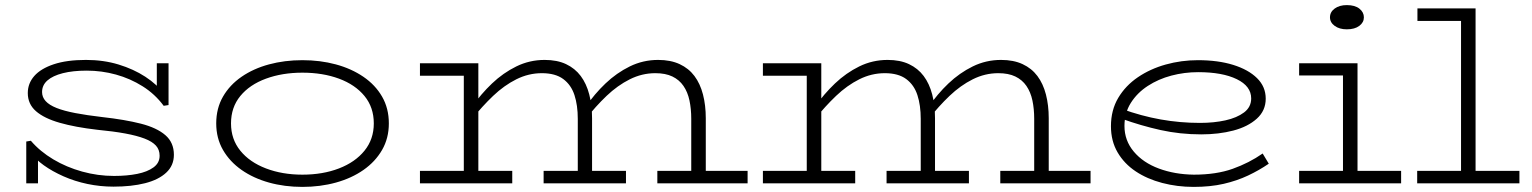

<svg xmlns="http://www.w3.org/2000/svg" viewBox="-20 -719 6010 753"><path d="M425 13Q373 13 323 2.5Q273 -8 229 -27.5Q185 -47 151.5 -71Q118 -95 98 -123L129 -116V0H83V-164L101 -167Q137 -125 189 -94Q241 -63 302.5 -46Q364 -29 427 -29Q478 -29 518 -37Q558 -45 582 -62.5Q606 -80 606 -108Q606 -132 591.5 -148Q577 -164 547 -175.5Q517 -187 471 -195.5Q425 -204 362 -210Q275 -220 214 -237.5Q153 -255 121 -283Q89 -311 89 -354Q89 -392 114.5 -421Q140 -450 191 -467Q242 -484 317 -484Q386 -484 445 -466Q504 -448 550 -418Q596 -388 624 -350L595 -356V-471H641V-307L622 -304Q588 -350 539.5 -380.5Q491 -411 435 -426.5Q379 -442 320 -442Q266 -442 226.5 -432Q187 -422 166 -403.5Q145 -385 145 -358Q145 -338 159 -322.5Q173 -307 202 -295.5Q231 -284 275.5 -275.5Q320 -267 380 -260Q470 -250 532.5 -234Q595 -218 628.5 -189Q662 -160 662 -112Q662 -70 632 -42Q602 -14 549 -0.5Q496 13 425 13Z M1166 14Q1096 14 1035 -3Q974 -20 927.5 -52.5Q881 -85 854.5 -131Q828 -177 828 -235Q828 -294 854.5 -340Q881 -386 927.5 -418Q974 -450 1035 -466.5Q1096 -483 1166 -483Q1236 -483 1297 -466.5Q1358 -450 1405 -418Q1452 -386 1478.5 -340Q1505 -294 1505 -235Q1505 -177 1478.5 -131Q1452 -85 1405.5 -52.5Q1359 -20 1297.5 -3Q1236 14 1166 14ZM1166 -34Q1246 -34 1309.5 -58.5Q1373 -83 1409.5 -128Q1446 -173 1446 -235Q1446 -298 1409.5 -342.5Q1373 -387 1309.5 -410.5Q1246 -434 1166 -434Q1087 -434 1023 -410.5Q959 -387 922.5 -342.5Q886 -298 886 -235Q886 -173 922.5 -128Q959 -83 1023 -58.5Q1087 -34 1166 -34Z M1627 -422V-471H1846V-422ZM1799 -8V-471H1856V-8ZM1627 0V-49H1989V0ZM2246 -8V-253Q2246 -306 2233 -346Q2220 -386 2189 -409Q2158 -432 2105 -432Q2053 -432 2005 -408Q1957 -384 1914 -343Q1871 -302 1831 -252V-300Q1866 -350 1909.5 -391.5Q1953 -433 2005 -458.5Q2057 -484 2116 -484Q2165 -484 2200 -467.5Q2235 -451 2257.5 -421Q2280 -391 2291 -348.5Q2302 -306 2302 -255V-8ZM2112 0V-49H2435V0ZM2691 -8V-253Q2691 -292 2684 -325Q2677 -358 2660.5 -382Q2644 -406 2617 -419Q2590 -432 2550 -432Q2498 -432 2450 -408Q2402 -384 2359 -343Q2316 -302 2277 -252V-300Q2311 -350 2354.5 -391.5Q2398 -433 2450 -458.5Q2502 -484 2561 -484Q2610 -484 2645.5 -467.5Q2681 -451 2703.5 -421Q2726 -391 2737 -348.5Q2748 -306 2748 -255V-8ZM2558 0V-49H2912V0Z M2972 -422V-471H3191V-422ZM3144 -8V-471H3201V-8ZM2972 0V-49H3334V0ZM3591 -8V-253Q3591 -306 3578 -346Q3565 -386 3534 -409Q3503 -432 3450 -432Q3398 -432 3350 -408Q3302 -384 3259 -343Q3216 -302 3176 -252V-300Q3211 -350 3254.5 -391.5Q3298 -433 3350 -458.5Q3402 -484 3461 -484Q3510 -484 3545 -467.5Q3580 -451 3602.5 -421Q3625 -391 3636 -348.5Q3647 -306 3647 -255V-8ZM3457 0V-49H3780V0ZM4036 -8V-253Q4036 -292 4029 -325Q4022 -358 4005.5 -382Q3989 -406 3962 -419Q3935 -432 3895 -432Q3843 -432 3795 -408Q3747 -384 3704 -343Q3661 -302 3622 -252V-300Q3656 -350 3699.5 -391.5Q3743 -433 3795 -458.5Q3847 -484 3906 -484Q3955 -484 3990.5 -467.5Q4026 -451 4048.5 -421Q4071 -391 4082 -348.5Q4093 -306 4093 -255V-8ZM3903 0V-49H4257V0Z M4661 14Q4597 14 4538 -1.5Q4479 -17 4434 -47Q4389 -77 4363 -121.5Q4337 -166 4337 -224Q4337 -287 4365.5 -335Q4394 -383 4442.5 -416Q4491 -449 4552 -466Q4613 -483 4678 -483Q4757 -483 4816.5 -464.5Q4876 -446 4910 -412.5Q4944 -379 4944 -332Q4944 -285 4909 -253.5Q4874 -222 4817 -207Q4760 -192 4691 -192Q4608 -192 4531.5 -209Q4455 -226 4380 -253L4379 -292Q4456 -264 4532 -250.5Q4608 -237 4686 -237Q4741 -237 4786 -247Q4831 -257 4859 -278Q4887 -299 4887 -333Q4887 -381 4830.5 -408.5Q4774 -436 4679 -436Q4625 -436 4574 -422.5Q4523 -409 4481.5 -382Q4440 -355 4415 -315.5Q4390 -276 4390 -225Q4390 -168 4426.5 -124.5Q4463 -81 4525 -58Q4587 -35 4662 -34Q4750 -34 4814.5 -57Q4879 -80 4932 -117L4956 -77Q4918 -51 4874.5 -30.5Q4831 -10 4779 2Q4727 14 4661 14Z M5247 -8V-471H5304V-8ZM5075 0V-49H5475V0ZM5075 -423V-471H5296V-423ZM5262 -604Q5233 -604 5214.5 -617.5Q5196 -631 5196 -651Q5196 -672 5214.5 -685.5Q5233 -699 5262 -699Q5294 -699 5311.5 -685Q5329 -671 5329 -651Q5329 -631 5311 -617.5Q5293 -604 5262 -604Z M5710 -8V-686H5767V-8ZM5538 0V-49H5939V0ZM5539 -637V-686H5765V-637Z"/></svg>

Font: BioRhyme SemiExpanded Light
Style: Regular
Weight: 300
Width: 6
Designer: Aoife Mooney
Foundry: Aoife Mooney Type
Version: Version 1.600;gftools[0.9.33]